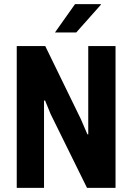

<svg xmlns="http://www.w3.org/2000/svg" viewBox="-20 -909 640 929"><path d="M61 0V-686H199L371 -333L403 -259H407V-686H539V0H401L225 -357L198 -423L193 -422V0ZM246 -752 343 -889H468V-886L349 -752Z"/></svg>

Font: Chivo Mono Medium SemiBold
Style: Regular
Weight: 600
Monospace: yes
Version: Version 1.008